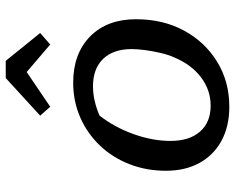

<svg xmlns="http://www.w3.org/2000/svg" viewBox="-95 -715 819 669"><g transform="rotate(-90 314.5 -380.5)"><path d="M277 9Q209 9 159 -18Q109 -45 81.5 -94.5Q54 -144 54 -212Q54 -280 77 -339Q100 -398 142 -442Q184 -486 240 -510.5Q296 -535 361 -535Q462 -535 522 -476Q582 -417 582 -316Q582 -222 542.5 -149Q503 -76 434 -33.5Q365 9 277 9ZM281 -56Q335 -56 379.5 -89.5Q424 -123 449 -183Q458 -203 464.5 -230.5Q471 -258 474.5 -285Q478 -312 478 -331Q478 -395 444 -430.5Q410 -466 348 -466Q299 -466 246 -443Q205 -390 181.5 -324Q158 -258 158 -196Q158 -130 190.5 -93Q223 -56 281 -56ZM437 -770 534 -650 494 -615 398 -697 277 -615 246 -650 377 -770Z"/></g></svg>

Font: Piazzolla SC Medium
Style: Italic
Weight: 500
Italic angle: -11.3°
Designer: Juan Pablo del Peral
Foundry: Huerta Tipografica
Version: Version 1.330